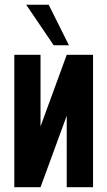

<svg xmlns="http://www.w3.org/2000/svg" viewBox="-20 -785 450 805"><path d="M205.1 -595.2 89.8 -765.1H184.1L269 -595.2ZM149.9 -254.9 259.8 -555.2H370.1V0H259.8V-299.8L149.9 0H40V-555.2H149.9Z"/></svg>

Font: Horta
Style: Regular
Weight: 600
Width: 3
Version: Version 0.11